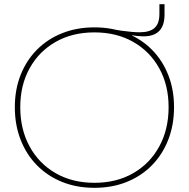

<svg xmlns="http://www.w3.org/2000/svg" viewBox="-20 -891 904 919"><path d="M432 8Q347.5 8 277.8 -20Q208 -48 157.2 -99.5Q106.5 -151 78.8 -221.8Q51 -292.5 51 -378Q51 -462.5 78.8 -532.5Q106.5 -602.5 157.2 -653.5Q208 -704.5 277.8 -732.2Q347.5 -760 432 -760Q516.5 -760 586.2 -732.2Q656 -704.5 706.8 -653.5Q757.5 -602.5 785.2 -532.5Q813 -462.5 813 -378Q813 -292.5 785.2 -221.8Q757.5 -151 706.8 -99.5Q656 -48 586.2 -20Q516.5 8 432 8ZM432 -16Q537.5 -16 617.5 -62Q697.5 -108 742.2 -189.8Q787 -271.5 787 -378Q787 -483.5 742.2 -564.2Q697.5 -645 617.5 -690.5Q537.5 -736 432 -736Q326.5 -736 246.5 -690.5Q166.5 -645 121.8 -564.2Q77 -483.5 77 -378Q77 -271.5 121.8 -189.8Q166.5 -108 246.5 -62Q326.5 -16 432 -16ZM767.5 -871V-823Q768 -770.5 743 -743.8Q718 -717 666 -717Q654 -717 639.8 -718.5Q625.5 -720 612 -722L604 -710L516 -752Q537 -747.5 561.5 -744Q586 -740.5 609 -738.5Q632 -736.5 648 -736.5Q697 -736.5 720 -757.5Q743 -778.5 743 -824V-871Z"/></svg>

Font: Hepta Slab ExtraLight
Style: Regular
Weight: 200
Designer: Michael LaGattuta
Foundry: Michael LaGattuta
Version: Version 1.100